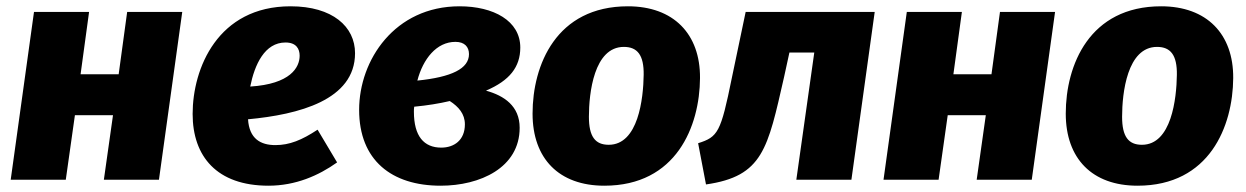

<svg xmlns="http://www.w3.org/2000/svg" viewBox="-20 -571 3959 610"><path d="M310 0H485L559 -533H384L357 -335H236L263 -533H88L14 0H189L218 -205H339Z M1108 -402C1108 -486 1037 -551 903 -551C672 -551 592 -354 592 -209C592 -74 669 19 833 19C919 19 992 -13 1051 -55L989 -159C939 -126 900 -110 855 -110C808 -110 772 -130 768 -192C929 -207 1108 -253 1108 -402ZM775 -296C789 -366 821 -436 887 -436C921 -436 932 -416 932 -394C932 -357 903 -304 775 -296Z M1440 -551C1234 -551 1121 -380 1121 -222C1121 -62 1224 19 1380 19C1505 19 1631 -38 1631 -165C1631 -234 1582 -267 1524 -283C1599 -315 1633 -358 1633 -420C1633 -505 1548 -551 1440 -551ZM1427 -438C1456 -438 1470 -422 1470 -399C1470 -353 1415 -326 1306 -315C1324 -384 1367 -438 1427 -438ZM1409 -250C1437 -232 1457 -209 1457 -176C1457 -125 1422 -102 1382 -102C1327 -102 1295 -138 1295 -216C1295 -221 1295 -227 1296 -232C1338 -236 1375 -242 1409 -250Z M1900 19C2129 19 2203 -170 2204 -323C2205 -463 2120 -551 1975 -551C1747 -551 1672 -364 1672 -210C1672 -67 1756 19 1900 19ZM1914 -111C1871 -111 1851 -137 1851 -200C1851 -275 1867 -422 1962 -422C2005 -422 2026 -396 2025 -333C2024 -258 2008 -111 1914 -111Z M2759 -533H2349L2305 -323C2270 -150 2261 -136 2198 -116L2223 15C2404 -11 2419 -98 2471 -326L2488 -404H2567L2510 0H2685Z M3083 0H3258L3332 -533H3157L3130 -335H3009L3036 -533H2861L2787 0H2962L2991 -205H3112Z M3594 19C3823 19 3897 -170 3898 -323C3899 -463 3814 -551 3669 -551C3441 -551 3366 -364 3366 -210C3366 -67 3450 19 3594 19ZM3608 -111C3565 -111 3545 -137 3545 -200C3545 -275 3561 -422 3656 -422C3699 -422 3720 -396 3719 -333C3718 -258 3702 -111 3608 -111Z"/></svg>

Font: Fira Sans ExtraBold
Style: Italic
Weight: 800
Italic angle: -8°
Designer: bBox Type GmbH & Carrois Corporate GbR & Edenspiekermann AG
Foundry: bBox Type GmbH & Carrois Corporate GbR & Edenspiekermann AG
Version: Version 4.301;PS 004.301;hotconv 1.0.88;makeotf.lib2.5.64775